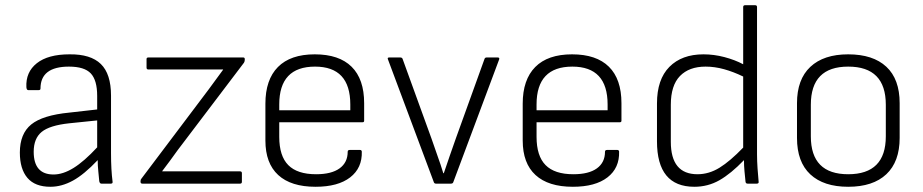

<svg xmlns="http://www.w3.org/2000/svg" viewBox="-20 -703 3532 735"><path d="M173 12Q114 12 85 -22Q56 -56 56 -119Q56 -191 99.5 -226.5Q143 -262 246 -272L352 -284V-336Q352 -396 327.5 -422Q303 -448 244 -448Q135 -448 135 -364Q135 -358 128 -358H88Q82 -358 81 -369Q78 -427 121 -461Q164 -495 246 -495Q327 -496 366 -458Q405 -420 405 -337V-116Q405 -84 406.5 -57Q408 -30 411 -7Q412 0 404 0H368Q362 0 360 -9Q359 -23 356.5 -45.5Q354 -68 354 -90Q302 -35 259 -11.5Q216 12 173 12ZM109 -122Q109 -35 185 -35Q221 -35 261.5 -60Q302 -85 352 -139V-242L245 -231Q170 -223 139.5 -198Q109 -173 109 -122Z M525 0Q518 0 518 -7V-10Q518 -16 522 -20L779 -361Q793 -380 806.5 -398.5Q820 -417 834 -436V-437H548Q541 -437 541 -444V-477Q541 -483 548 -483H911Q917 -483 917 -477V-474Q917 -468 914 -463L660 -128Q646 -108 631 -88Q616 -68 601 -48V-47H899Q906 -47 906 -40V-7Q906 0 899 0Z M1188 12Q1094 12 1045 -33Q996 -78 996 -165V-306Q996 -398 1044 -446.5Q1092 -495 1185 -495Q1278 -495 1326 -447.5Q1374 -400 1374 -308V-241Q1374 -235 1368 -235H1049V-179Q1049 -106 1083.5 -71Q1118 -36 1190 -36Q1249 -36 1280 -58.5Q1311 -81 1311 -122Q1311 -129 1319 -129H1358Q1364 -129 1365 -123Q1367 -60 1320.5 -24Q1274 12 1188 12ZM1049 -281H1321V-303Q1321 -448 1186 -448Q1049 -448 1049 -303Z M1649 0Q1643 0 1641 -5L1465 -476Q1462 -483 1470 -483H1512Q1519 -483 1521 -478L1632 -172Q1643 -139 1655 -106Q1667 -73 1677 -40H1679Q1690 -73 1701.5 -106Q1713 -139 1725 -173L1835 -478Q1837 -483 1843 -483H1885Q1893 -483 1891 -476L1715 -5Q1713 0 1706 0Z M2173 12Q2079 12 2030 -33Q1981 -78 1981 -165V-306Q1981 -398 2029 -446.5Q2077 -495 2170 -495Q2263 -495 2311 -447.5Q2359 -400 2359 -308V-241Q2359 -235 2353 -235H2034V-179Q2034 -106 2068.5 -71Q2103 -36 2175 -36Q2234 -36 2265 -58.5Q2296 -81 2296 -122Q2296 -129 2304 -129H2343Q2349 -129 2350 -123Q2352 -60 2305.5 -24Q2259 12 2173 12ZM2034 -281H2306V-303Q2306 -448 2171 -448Q2034 -448 2034 -303Z M2638 12Q2495 12 2495 -162V-307Q2495 -399 2542.5 -447Q2590 -495 2673 -495Q2713 -495 2753 -484.5Q2793 -474 2825 -457V-676Q2825 -683 2832 -683H2871Q2878 -683 2878 -676V-112Q2878 -87 2880 -58Q2882 -29 2884 -9Q2886 0 2877 0H2842Q2835 0 2834 -7Q2832 -26 2830 -47.5Q2828 -69 2828 -90Q2778 -38 2734 -13Q2690 12 2638 12ZM2548 -160Q2548 -36 2650 -36Q2694 -36 2734.5 -61Q2775 -86 2825 -138V-410Q2788 -428 2752 -438Q2716 -448 2681 -448Q2618 -448 2583 -412Q2548 -376 2548 -302Z M3227 12Q3133 12 3082 -35.5Q3031 -83 3031 -175V-308Q3031 -399 3082 -447Q3133 -495 3227 -495Q3322 -495 3373 -447.5Q3424 -400 3424 -308V-175Q3424 -84 3373 -36Q3322 12 3227 12ZM3227 -36Q3371 -36 3371 -181V-302Q3371 -448 3227 -448Q3084 -448 3084 -302V-181Q3084 -36 3227 -36Z"/></svg>

Font: Sofia Sans Light
Style: Regular
Weight: 300
Designer: Botio Nikoltchev, Ani Petrova
Foundry: lettersoup
Version: Version 4.100; ttfautohint (v1.8.3)